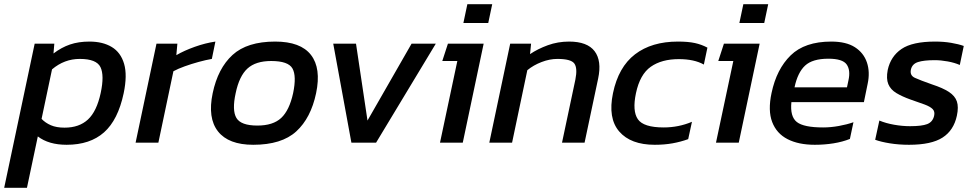

<svg xmlns="http://www.w3.org/2000/svg" viewBox="-59 -683 4674 919"><path d="M-39 216 107 -474H201L197 -427Q235 -456 276 -470Q317 -484 369 -484Q433 -484 476 -458Q519 -432 535 -377.5Q551 -323 533 -237Q506 -109 439 -49.5Q372 10 260 10Q174 10 122 -30L70 216ZM250 -72Q320 -72 362 -111Q404 -150 423 -238Q441 -322 422 -361.5Q403 -401 323 -401Q249 -401 190 -351L140 -114Q158 -95 184.5 -83.5Q211 -72 250 -72Z M590 0 690 -474H790L785 -419Q823 -441 873.5 -459Q924 -477 972 -484L955 -401Q926 -396 891.5 -386.5Q857 -377 825 -365.5Q793 -354 771 -342L699 0Z M1153 10Q1035 10 984.5 -54Q934 -118 959 -237Q984 -356 1054 -420Q1124 -484 1258 -484Q1380 -484 1429.5 -420Q1479 -356 1454 -237Q1429 -118 1359 -54Q1289 10 1153 10ZM1173 -82Q1248 -82 1287 -118.5Q1326 -155 1344 -237Q1361 -319 1341 -355Q1321 -391 1239 -391Q1165 -391 1125.5 -355Q1086 -319 1069 -237Q1051 -155 1072.5 -118.5Q1094 -82 1173 -82Z M1623 0 1536 -474H1645L1700 -106L1911 -474H2027L1741 0Z M2159 -573 2178 -663H2297L2278 -573ZM2047 0 2130 -391H2058L2085 -474H2256L2156 0Z M2283 0 2383 -474H2483L2478 -424Q2515 -449 2563 -466.5Q2611 -484 2665 -484Q2752 -484 2787 -438Q2822 -392 2804 -307L2739 0H2631L2695 -302Q2706 -357 2690 -379Q2674 -401 2609 -401Q2572 -401 2533 -386Q2494 -371 2465 -347L2392 0Z M3075 10Q2960 10 2905 -53.5Q2850 -117 2875 -237Q2901 -362 2980.5 -423Q3060 -484 3186 -484Q3235 -484 3267 -477Q3299 -470 3327 -455L3310 -374Q3264 -400 3190 -400Q3108 -400 3056 -363.5Q3004 -327 2985 -237Q2967 -152 2994 -112.5Q3021 -73 3118 -73Q3189 -73 3253 -100L3235 -17Q3199 -4 3160 3Q3121 10 3075 10Z M3480 -573 3499 -663H3618L3599 -573ZM3368 0 3451 -391H3379L3406 -474H3577L3477 0Z M3841 10Q3763 10 3710.5 -17Q3658 -44 3637 -99Q3616 -154 3634 -238Q3658 -352 3725.5 -418Q3793 -484 3920 -484Q3991 -484 4033 -457Q4075 -430 4090.5 -384Q4106 -338 4094 -282L4076 -194H3729Q3722 -125 3755 -99Q3788 -73 3881 -73Q3917 -73 3956 -80Q3995 -87 4026 -98L4009 -18Q3974 -4 3931 3Q3888 10 3841 10ZM3744 -265H3995L4002 -298Q4013 -347 3993.5 -374.5Q3974 -402 3906 -402Q3830 -402 3794.5 -369Q3759 -336 3744 -265Z M4292 10Q4243 10 4200 3Q4157 -4 4130 -14L4150 -106Q4181 -93 4220.5 -86Q4260 -79 4297 -79Q4353 -79 4379 -89Q4405 -99 4412 -128Q4417 -149 4405 -161Q4393 -173 4366 -183Q4339 -193 4298 -207Q4259 -221 4231.5 -237.5Q4204 -254 4193 -280Q4182 -306 4190 -348Q4204 -413 4256 -448.5Q4308 -484 4417 -484Q4458 -484 4493.5 -478Q4529 -472 4554 -463L4535 -372Q4510 -383 4477 -389Q4444 -395 4415 -395Q4363 -395 4335 -386Q4307 -377 4301 -350Q4295 -322 4320 -310.5Q4345 -299 4402 -279Q4454 -262 4483 -243Q4512 -224 4521 -197.5Q4530 -171 4521 -129Q4506 -59 4452.5 -24.5Q4399 10 4292 10Z"/></svg>

Font: Kanit
Style: Italic
Weight: 400
Italic angle: -12°
Designer: Katatrad Team
Foundry: CadsonDemak
Version: Version 2.000; ttfautohint (v1.8.3)